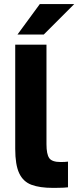

<svg xmlns="http://www.w3.org/2000/svg" viewBox="-20 -920 386 946"><path d="M240 5.7Q176 5.7 135.2 -9.5Q94.3 -24.7 74.7 -66.2Q55 -107.7 55 -187V-700H209V-209.7Q209 -160.5 222.5 -141.1Q236 -121.7 279 -121.7Q291 -121.7 299 -122.2Q307 -122.7 315 -123.7V2.9Q305 4.2 293.7 4.7Q282.3 5.2 268.8 5.4Q255.2 5.7 240 5.7ZM66.2 -750 176.2 -900H345.8L195.8 -750Z"/></svg>

Font: Golos Text
Style: Regular
Weight: 400
Designer: A.Korolkova, Vitaly Kuzmin
Foundry: ParaType Ltd
Version: Version 2.004